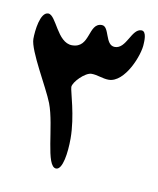

<svg xmlns="http://www.w3.org/2000/svg" viewBox="-47 -333 307 373"><g transform="rotate(10 106.5 -147.0)"><path d="M0 -240.4C0 -256.5 4.1 -294 20 -294C36.1 -294 46.3 -241.2 76 -241.2C112.3 -241.2 99.2 -290 126.4 -290C142.3 -290 138.4 -252.4 158.4 -252.4C181.2 -252.4 184.6 -293.2 204 -293.2C215.1 -293.2 212.8 -271 212.8 -268.4C212.8 -246.4 189.6 -187.6 157.6 -187.6C145.9 -187.6 134.9 -193.2 123.2 -193.2C110.6 -193.2 88.8 -170.9 88.8 -161.2C88.8 -153.5 104.8 -107 104.8 -62C104.8 -34.2 100.1 0 87.2 0C66.4 0 68.1 -79.8 51.7 -122.8C40.8 -151.3 0 -217.2 0 -240.4Z"/></g></svg>

Font: DigitalKhatt Madina Quranic
Style: Regular
Weight: 400
Designer: Amine Anane
Version: Version 0.1